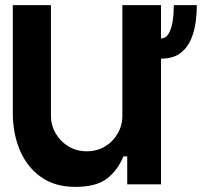

<svg xmlns="http://www.w3.org/2000/svg" viewBox="-20 -720 819 750"><path d="M659 -700H749Q749 -671 744.5 -635Q740 -599 726 -566Q712 -533 684 -512Q656 -491 609 -491V0H477V-109H462Q440 -55 398 -22.5Q356 10 274 10Q194 10 139.5 -29Q85 -68 57.5 -133.5Q30 -199 30 -279V-700H179V-268Q179 -230 198 -198Q217 -166 248.5 -147.5Q280 -129 319 -129Q358 -129 389.5 -147.5Q421 -166 439.5 -198Q458 -230 458 -268V-700H609V-570Q628 -570 639 -589Q650 -608 654.5 -638Q659 -668 659 -700Z"/></svg>

Font: Vina Sans
Style: Regular
Weight: 400
Designer: Andree Nguyen
Foundry: Nguyen Type Foundry
Version: Version 1.002; ttfautohint (v1.8.4.7-5d5b);gftools[0.9.28]